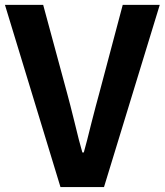

<svg xmlns="http://www.w3.org/2000/svg" viewBox="-25 -760 669 780"><path d="M220.7 0 -4.9 -740.2H150.4L248 -379.9Q258.8 -340.8 277.3 -265.6Q296.9 -183.6 309.6 -140.6H315.4Q327.1 -181.6 345.7 -257.8Q366.2 -337.9 377.9 -379.9L473.6 -740.2H624L397.5 0Z"/></svg>

Font: Taipei Sans TC Beta
Style: Bold
Weight: 700
Designer: JT Foundry
Foundry: JT Foundry
Version: Version 1.000